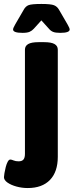

<svg xmlns="http://www.w3.org/2000/svg" viewBox="-65 -738 372 970"><path d="M75 212Q46 212 18.5 204.5Q-9 197 -27 184.5Q-45 172 -45 157Q-45 151 -42.5 136.5Q-40 122 -36 106Q-32 90 -26 79Q-20 68 -13 68Q-7 68 3.5 72.5Q14 77 29 77Q46 77 53.5 68Q61 59 61 39V-487Q61 -506 77.5 -515.5Q94 -525 130 -525H158Q194 -525 210.5 -515.5Q227 -506 227 -487V54Q227 130 187.5 171Q148 212 75 212ZM49 -572Q1 -572 1 -589Q1 -596 12 -615L55 -689Q64 -706 79.5 -712Q95 -718 144 -718Q192 -718 208 -711.5Q224 -705 233 -689L276 -615Q287 -596 287 -589Q287 -572 239 -572Q215 -572 203 -577Q191 -582 182 -593L144 -635L106 -593Q97 -583 85 -577.5Q73 -572 49 -572Z"/></svg>

Font: Asap ExtraBold
Style: Regular
Weight: 800
Designer: Pablo Cosgaya
Foundry: Omnibus-Type
Version: Version 3.001; ttfautohint (v1.8.4.7-5d5b)